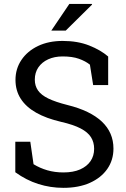

<svg xmlns="http://www.w3.org/2000/svg" viewBox="-20 -925 629 956"><path d="M295.9 10.3Q231 10.3 170.9 -8.8Q110.8 -27.8 56.2 -67.4V-219.2H130.9L147 -107.4Q178.7 -87.9 215.8 -77.1Q252.9 -66.4 295.9 -66.4Q344.7 -66.4 378.7 -81.3Q412.6 -96.2 430.7 -122.6Q448.7 -148.9 448.7 -184.1Q448.7 -216.8 433.1 -241.7Q417.5 -266.6 381.6 -285.4Q345.7 -304.2 283.7 -318.4Q210.4 -335.4 159.9 -364Q109.4 -392.6 83.3 -433.3Q57.1 -474.1 57.1 -526.9Q57.1 -582.5 86.7 -626.5Q116.2 -670.4 168.9 -695.8Q221.7 -721.2 292 -721.2Q366.7 -721.2 424.1 -698.5Q481.4 -675.8 518.6 -643.6V-501.5H443.8L427.7 -603Q405.8 -620.6 373 -632.3Q340.3 -644 292 -644Q251 -644 219.7 -629.6Q188.5 -615.2 170.9 -589.4Q153.3 -563.5 153.3 -528.3Q153.3 -497.6 169.2 -474.6Q185.1 -451.7 220.9 -434.3Q256.8 -417 316.9 -401.9Q429.2 -374 487.1 -319.6Q544.9 -265.1 544.9 -185.1Q544.9 -127.9 514.2 -83.7Q483.4 -39.6 427.5 -14.6Q371.6 10.3 295.9 10.3ZM235.4 -772.5 325.2 -905.3H437.5L438.5 -902.3L307.1 -772.5H239.7Z"/></svg>

Font: Roboto Slab LO
Style: Regular
Weight: 400
Designer: Google
Version: Version 2.000